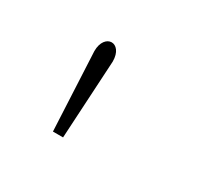

<svg xmlns="http://www.w3.org/2000/svg" viewBox="-53 -794 270 263"><g transform="rotate(30 82.0 -662.0)"><path d="M68 -589 75 -713C75 -743 46 -742 46 -713L52 -589Z"/></g></svg>

Font: Advent Pro
Style: Thin
Weight: 100
Designer: Andreas Kalpakidis
Foundry: Andreas Kalpakidis
Version: Version 2.002 2007